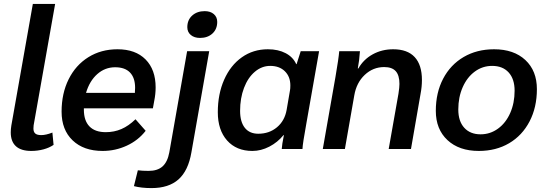

<svg xmlns="http://www.w3.org/2000/svg" viewBox="-20 -762 2794 982"><path d="M35 -85Q35 -102 38 -120L148 -742H262L152 -121Q151 -115 151 -105Q151 -87 160.5 -79Q170 -71 191 -71Q215 -71 248 -84L254 -21Q232 -6 202 2Q172 10 140 10Q88 10 61.5 -14Q35 -38 35 -85Z M776 -315Q776 -281 769 -247L762 -208H409V-201Q409 -145 437.5 -115.5Q466 -86 521 -86Q564 -86 601 -102Q638 -118 673 -152L725 -93Q687 -44 628.5 -17Q570 10 505 10Q408 10 351.5 -44Q295 -98 295 -191Q295 -284 331 -356.5Q367 -429 432 -469.5Q497 -510 581 -510Q673 -510 724.5 -458Q776 -406 776 -315ZM671 -313Q671 -364 645 -391Q619 -418 569 -418Q517 -418 477.5 -383Q438 -348 420 -287H670V-293Q671 -300 671 -313Z M938 -623Q938 -660 963 -682.5Q988 -705 1027 -705Q1056 -705 1073.5 -690Q1091 -675 1091 -650Q1091 -613 1066.5 -590.5Q1042 -568 1003 -568Q974 -568 956 -583Q938 -598 938 -623ZM665 190 685 109Q710 112 740 112Q786 112 811.5 89Q837 66 846 17L937 -500H1050L959 17Q943 111 893 155.5Q843 200 755 200Q703 200 665 190Z M1094 -188Q1094 -281 1126.5 -354.5Q1159 -428 1217 -469Q1275 -510 1350 -510Q1403 -510 1441 -490Q1479 -470 1495 -434H1497L1518 -500H1612L1547 -131Q1528 -27 1527 0H1421Q1422 -21 1432 -71H1430Q1400 -34 1357.5 -12Q1315 10 1271 10Q1189 10 1141.5 -43.5Q1094 -97 1094 -188ZM1446 -200 1463 -299Q1465 -308 1465 -325Q1465 -370 1437 -397.5Q1409 -425 1362 -425Q1319 -425 1283.5 -395Q1248 -365 1228 -312.5Q1208 -260 1208 -195Q1208 -139 1232 -108.5Q1256 -78 1301 -78Q1357 -78 1396.5 -111Q1436 -144 1446 -200Z M1696 -370Q1712 -463 1715 -500H1821Q1818 -453 1810 -412H1813Q1839 -458 1886 -484Q1933 -510 1991 -510Q2064 -510 2101 -470Q2138 -430 2138 -353Q2138 -318 2131 -282L2082 0H1968L2018 -283Q2023 -315 2023 -333Q2023 -377 2004 -398Q1985 -419 1945 -419Q1888 -419 1845.5 -379Q1803 -339 1792 -274L1744 0H1631Z M2209 -195Q2209 -288 2246.5 -359.5Q2284 -431 2351.5 -470.5Q2419 -510 2507 -510Q2608 -510 2667 -455Q2726 -400 2726 -306Q2726 -213 2688.5 -141Q2651 -69 2584 -29.5Q2517 10 2429 10Q2328 10 2268.5 -45.5Q2209 -101 2209 -195ZM2612 -298Q2612 -358 2581.5 -391.5Q2551 -425 2497 -425Q2448 -425 2408.5 -396Q2369 -367 2346.5 -316Q2324 -265 2324 -202Q2324 -142 2354.5 -108.5Q2385 -75 2438 -75Q2487 -75 2527 -104Q2567 -133 2589.5 -184Q2612 -235 2612 -298Z"/></svg>

Font: Sarabun SemiBold
Style: Italic
Weight: 600
Italic angle: -10°
Designer: Suppakit Chalermlarp | Katatrad Co.,Ltd.
Foundry: Cadson Demak Co.,Ltd.
Version: Version 1.000; ttfautohint (v1.6)